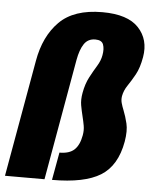

<svg xmlns="http://www.w3.org/2000/svg" viewBox="-85 -774 650 818"><g transform="rotate(5 239.5 -365.0)"><path d="M-33 0 55.5 -499Q74 -605.5 136.2 -668Q198.5 -730.5 320 -730.5Q428.5 -730.5 475.2 -680.5Q522 -630.5 509 -555Q501 -508.5 484.8 -479.2Q468.5 -450 453.5 -428Q438.5 -406 434 -381.5Q431.5 -366 435.5 -351.8Q439.5 -337.5 446 -321.5Q455.5 -298 463 -267.2Q470.5 -236.5 462.5 -189.5Q444 -85 375.2 -42.5Q306.5 0 168 0L189.5 -118.5Q232 -118.5 253.2 -138.5Q274.5 -158.5 282 -200.5Q286 -222.5 282.5 -242Q279 -261.5 274 -281.5Q268.5 -303.5 264.2 -327.2Q260 -351 265.5 -381Q272.5 -420 287.8 -448.8Q303 -477.5 317.5 -501Q332 -524.5 336 -548Q341 -575.5 334.2 -593.8Q327.5 -612 300 -612Q268.5 -612 252 -587.2Q235.5 -562.5 227.5 -518L136 0Z"/></g></svg>

Font: Anybody Condensed ExtraBold
Style: Italic
Weight: 800
Width: 3
Italic angle: -10°
Designer: Tyler Finck
Foundry: Etcetera Type Company
Version: Version 1.010; ttfautohint (v1.8.3) -l 8 -r 50 -G 200 -x 14 